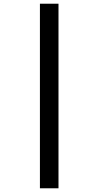

<svg xmlns="http://www.w3.org/2000/svg" viewBox="-20 -782 531 1034"><path d="M195 -762H295V232H195Z"/></svg>

Font: Noto Sans Bengali SemiCondensed SemiBold
Style: Regular
Weight: 600
Width: 4
Designer: Joana Ranito - Universal Thirst; Jelle Bosma - Monotype Design Team
Foundry: Universal Thirst ehf.
Version: Version 3.000; ttfautohint (v1.8.4.7-5d5b)